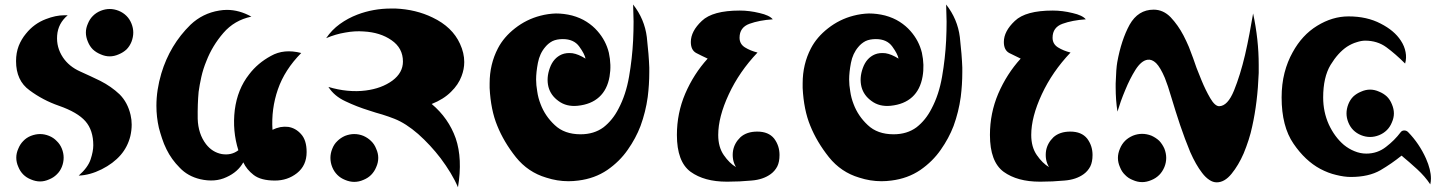

<svg xmlns="http://www.w3.org/2000/svg" viewBox="-20 -793 6283 835"><path d="M253.9 -543Q280.3 -503.9 328.1 -482.4Q376 -460.9 416 -441.4Q463.9 -417 500 -382.8Q535.2 -347.7 547.9 -293Q552.7 -272.5 552.7 -251Q552.7 -226.6 546.9 -201.2Q535.2 -154.3 504.9 -119.1Q472.7 -82 421.9 -56.6Q371.1 -31.2 322.3 -29.3Q362.3 -64.5 374 -99.6Q385.7 -134.8 385.7 -161.1Q385.7 -226.6 351.6 -265.6Q317.4 -304.7 236.3 -333Q166 -357.4 108.4 -400.4Q49.8 -442.4 49.8 -527.3Q49.8 -563.5 61.5 -593.8Q73.2 -623 92.8 -646.5Q127.9 -690.4 179.7 -710Q222.7 -726.6 258.8 -726.6Q266.6 -726.6 274.4 -726.6Q232.4 -691.4 228.5 -638.7Q224.6 -586.9 253.9 -543ZM256.8 -107.4Q256.8 -127 249 -146.5Q241.2 -166 226.6 -179.7Q212.9 -194.3 193.4 -202.1Q173.8 -210 154.3 -210Q134.8 -210 114.3 -202.1Q94.7 -194.3 81.1 -179.7Q67.4 -166 59.6 -146.5Q50.8 -127 50.8 -107.4Q50.8 -86.9 59.6 -67.4Q67.4 -47.9 81.1 -34.2Q94.7 -20.5 114.3 -12.7Q134.8 -3.9 154.3 -3.9Q173.8 -3.9 193.4 -12.7Q212.9 -20.5 226.6 -34.2Q241.2 -47.9 249 -67.4Q256.8 -86.9 256.8 -107.4ZM559.6 -651.4Q559.6 -670.9 551.8 -690.4Q543.9 -710 530.3 -723.6Q515.6 -738.3 496.1 -746.1Q476.6 -753.9 457 -753.9Q437.5 -753.9 418 -746.1Q398.4 -738.3 383.8 -723.6Q370.1 -710 362.3 -690.4Q353.5 -670.9 353.5 -651.4Q353.5 -631.8 362.3 -611.3Q370.1 -591.8 383.8 -578.1Q398.4 -564.5 418 -556.6Q437.5 -547.9 457 -547.9Q476.6 -547.9 496.1 -556.6Q515.6 -564.5 530.3 -578.1Q543.9 -591.8 551.8 -611.3Q559.6 -631.8 559.6 -651.4Z M1038.1 -86.9Q1014.6 -44.9 964.8 -22.5Q915 1 850.6 -13.7Q796.9 -26.4 761.7 -63.5Q725.6 -99.6 704.1 -143.6Q692.4 -167 684.6 -191.4Q676.8 -214.8 670.9 -237.3Q660.2 -284.2 660.2 -333Q660.2 -401.4 681.6 -473.6Q718.8 -597.7 808.6 -685.5Q861.3 -735.4 933.6 -747.1Q950.2 -750 966.8 -750Q1020.5 -750 1073.2 -720.7Q999 -705.1 951.2 -649.4Q903.3 -593.8 877.9 -528.3Q863.3 -493.2 855.5 -458Q847.7 -422.9 843.8 -393.6Q838.9 -341.8 839.8 -276.4Q841.8 -210.9 876 -166Q903.3 -130.9 944.3 -123Q986.3 -116.2 1016.6 -139.6Q990.2 -223.6 1001 -314.5Q1012.7 -405.3 1063.5 -469.7Q1100.6 -518.6 1158.2 -549.8Q1214.8 -582 1290 -562.5Q1217.8 -489.3 1188.5 -404.3Q1159.2 -319.3 1165 -228.5Q1180.7 -236.3 1199.2 -240.2Q1216.8 -243.2 1233.4 -241.2Q1265.6 -236.3 1289.1 -210Q1313.5 -183.6 1313.5 -131.8Q1313.5 -73.2 1271.5 -40Q1230.5 -7.8 1175.8 -7.8Q1114.3 -7.8 1083 -32.2Q1052.7 -55.7 1038.1 -86.9Z M1857.4 -340.8Q1930.7 -279.3 1961.9 -191.4Q1992.2 -102.5 1971.7 21.5Q1959 -8.8 1939.5 -41Q1919.9 -73.2 1896.5 -104.5Q1852.5 -162.1 1798.8 -210Q1745.1 -256.8 1695.3 -276.4Q1670.9 -286.1 1642.6 -294.9Q1614.3 -302.7 1585 -312.5Q1531.2 -329.1 1482.4 -352.5Q1433.6 -375 1408.2 -415Q1450.2 -402.3 1491.2 -398.4Q1533.2 -394.5 1570.3 -399.4Q1639.6 -408.2 1686.5 -442.4Q1732.4 -476.6 1732.4 -525.4Q1732.4 -584 1682.6 -618.2Q1633.8 -652.3 1561.5 -656.2Q1523.4 -659.2 1481.4 -651.4Q1439.5 -644.5 1398.4 -627Q1422.9 -663.1 1458 -688.5Q1493.2 -713.9 1534.2 -729.5Q1603.5 -755.9 1680.7 -755.9Q1690.4 -755.9 1700.2 -755.9Q1789.1 -752 1861.3 -716.8Q1947.3 -675.8 1980.5 -602.5Q1999 -562.5 1999 -523.4Q1999 -492.2 1987.3 -461.9Q1973.6 -424.8 1941.4 -393.6Q1909.2 -361.3 1857.4 -340.8ZM1625 -106.4Q1625 -126 1616.2 -145.5Q1608.4 -166 1593.8 -179.7Q1580.1 -193.4 1560.5 -202.1Q1541 -210 1520.5 -210Q1501 -210 1480.5 -202.1Q1460.9 -193.4 1447.3 -179.7Q1432.6 -166 1424.8 -145.5Q1417 -126 1417 -106.4Q1417 -85.9 1424.8 -66.4Q1432.6 -46.9 1447.3 -32.2Q1460.9 -18.6 1480.5 -10.7Q1501 -2 1520.5 -2Q1541 -2 1560.5 -10.7Q1580.1 -18.6 1593.8 -32.2Q1608.4 -46.9 1616.2 -66.4Q1625 -85.9 1625 -106.4Z M2803.7 -499Q2803.7 -489.3 2803.7 -479.5Q2803.7 -424.8 2796.9 -371.1Q2788.1 -306.6 2765.6 -245.1Q2745.1 -191.4 2710 -141.6Q2674.8 -90.8 2621.1 -53.7Q2566.4 -16.6 2495.1 -7.8Q2473.6 -4.9 2452.1 -4.9Q2403.3 -4.9 2355.5 -20.5Q2276.4 -43.9 2223.6 -109.4Q2170.9 -175.8 2142.6 -246.1Q2114.3 -314.5 2109.4 -410.2Q2109.4 -419.9 2109.4 -430.7Q2109.4 -513.7 2145.5 -583Q2170.9 -631.8 2219.7 -669.9Q2269.5 -709 2330.1 -724.6Q2363.3 -733.4 2397.5 -734.4Q2432.6 -734.4 2467.8 -725.6Q2503.9 -715.8 2531.2 -698.2Q2558.6 -680.7 2578.1 -658.2Q2615.2 -616.2 2627.9 -563.5Q2639.6 -509.8 2630.9 -460Q2621.1 -403.3 2585.9 -371.1Q2550.8 -338.9 2492.2 -333Q2443.4 -328.1 2409.2 -353.5Q2375 -377.9 2365.2 -415Q2355.5 -454.1 2371.1 -497.1Q2386.7 -541 2423.8 -556.6Q2443.4 -564.5 2469.7 -561.5Q2495.1 -557.6 2526.4 -538.1Q2522.5 -558.6 2499 -590.8Q2475.6 -623 2427.7 -623Q2401.4 -623 2382.8 -614.3Q2364.3 -604.5 2351.6 -588.9Q2327.1 -560.5 2319.3 -519.5Q2311.5 -478.5 2311.5 -447.3Q2311.5 -422.9 2316.4 -395.5Q2320.3 -367.2 2331.1 -339.8Q2350.6 -288.1 2392.6 -249Q2434.6 -209 2504.9 -209Q2563.5 -209 2604.5 -239.3Q2644.5 -270.5 2669.9 -320.3Q2702.1 -380.9 2715.8 -460Q2729.5 -539.1 2733.4 -617.2Q2735.4 -660.2 2735.4 -699.2Q2734.4 -739.3 2733.4 -773.4Q2783.2 -710 2793 -631.8Q2801.8 -553.7 2803.7 -499Z M3180.7 -66.4Q3170.9 -83 3168 -100.6Q3165 -119.1 3168 -137.7Q3173.8 -170.9 3200.2 -196.3Q3227.5 -220.7 3273.4 -220.7Q3322.3 -220.7 3346.7 -190.4Q3370.1 -159.2 3370.1 -119.1Q3370.1 -88.9 3360.4 -69.3Q3349.6 -48.8 3332 -36.1Q3298.8 -11.7 3248 -7.8Q3196.3 -2.9 3144.5 -2.9Q3142.6 -2.9 3140.6 -2.9Q3043 -2.9 2983.4 -45.9Q2923.8 -89.8 2923.8 -206.1Q2923.8 -300.8 2960 -385.7Q2997.1 -471.7 3057.6 -538.1Q3032.2 -549.8 3007.8 -562.5Q2984.4 -575.2 2984.4 -610.4Q2984.4 -657.2 3032.2 -702.1Q3079.1 -747.1 3197.3 -747.1Q3239.3 -747.1 3283.2 -736.3Q3326.2 -726.6 3340.8 -709Q3282.2 -705.1 3239.3 -689.5Q3196.3 -673.8 3196.3 -628.9Q3196.3 -601.6 3219.7 -586.9Q3243.2 -572.3 3274.4 -564.5Q3195.3 -481.4 3149.4 -382.8Q3103.5 -284.2 3103.5 -206.1Q3103.5 -153.3 3127.9 -118.2Q3152.3 -83 3180.7 -66.4Z M4165 -499Q4165 -489.3 4165 -479.5Q4165 -424.8 4158.2 -371.1Q4149.4 -306.6 4127 -245.1Q4106.4 -191.4 4071.3 -141.6Q4036.1 -90.8 3982.4 -53.7Q3927.7 -16.6 3856.4 -7.8Q3835 -4.9 3813.5 -4.9Q3764.6 -4.9 3716.8 -20.5Q3637.7 -43.9 3585 -109.4Q3532.2 -175.8 3503.9 -246.1Q3475.6 -314.5 3470.7 -410.2Q3470.7 -419.9 3470.7 -430.7Q3470.7 -513.7 3506.8 -583Q3532.2 -631.8 3581.1 -669.9Q3630.9 -709 3691.4 -724.6Q3724.6 -733.4 3758.8 -734.4Q3793.9 -734.4 3829.1 -725.6Q3865.2 -715.8 3892.6 -698.2Q3919.9 -680.7 3939.5 -658.2Q3976.6 -616.2 3989.3 -563.5Q4001 -509.8 3992.2 -460Q3982.4 -403.3 3947.3 -371.1Q3912.1 -338.9 3853.5 -333Q3804.7 -328.1 3770.5 -353.5Q3736.3 -377.9 3726.6 -415Q3716.8 -454.1 3732.4 -497.1Q3748 -541 3785.2 -556.6Q3804.7 -564.5 3831.1 -561.5Q3856.4 -557.6 3887.7 -538.1Q3883.8 -558.6 3860.4 -590.8Q3836.9 -623 3789.1 -623Q3762.7 -623 3744.1 -614.3Q3725.6 -604.5 3712.9 -588.9Q3688.5 -560.5 3680.7 -519.5Q3672.9 -478.5 3672.9 -447.3Q3672.9 -422.9 3677.7 -395.5Q3681.6 -367.2 3692.4 -339.8Q3711.9 -288.1 3753.9 -249Q3795.9 -209 3866.2 -209Q3924.8 -209 3965.8 -239.3Q4005.9 -270.5 4031.2 -320.3Q4063.5 -380.9 4077.1 -460Q4090.8 -539.1 4094.7 -617.2Q4096.7 -660.2 4096.7 -699.2Q4095.7 -739.3 4094.7 -773.4Q4144.5 -710 4154.3 -631.8Q4163.1 -553.7 4165 -499Z M4542 -66.4Q4532.2 -83 4529.3 -100.6Q4526.4 -119.1 4529.3 -137.7Q4535.2 -170.9 4561.5 -196.3Q4588.9 -220.7 4634.8 -220.7Q4683.6 -220.7 4708 -190.4Q4731.4 -159.2 4731.4 -119.1Q4731.4 -88.9 4721.7 -69.3Q4710.9 -48.8 4693.4 -36.1Q4660.2 -11.7 4609.4 -7.8Q4557.6 -2.9 4505.9 -2.9Q4503.9 -2.9 4502 -2.9Q4404.3 -2.9 4344.7 -45.9Q4285.2 -89.8 4285.2 -206.1Q4285.2 -300.8 4321.3 -385.7Q4358.4 -471.7 4418.9 -538.1Q4393.6 -549.8 4369.1 -562.5Q4345.7 -575.2 4345.7 -610.4Q4345.7 -657.2 4393.6 -702.1Q4440.4 -747.1 4558.6 -747.1Q4600.6 -747.1 4644.5 -736.3Q4687.5 -726.6 4702.1 -709Q4643.6 -705.1 4600.6 -689.5Q4557.6 -673.8 4557.6 -628.9Q4557.6 -601.6 4581.1 -586.9Q4604.5 -572.3 4635.7 -564.5Q4556.6 -481.4 4510.7 -382.8Q4464.8 -284.2 4464.8 -206.1Q4464.8 -153.3 4489.3 -118.2Q4513.7 -83 4542 -66.4Z M4838.9 -522.5Q4856.4 -619.1 4892.6 -685.5Q4929.7 -751 4997.1 -751Q5039.1 -751 5071.3 -717.8Q5103.5 -683.6 5127 -638.7Q5139.6 -614.3 5150.4 -588.9Q5160.2 -563.5 5168.9 -540Q5174.8 -524.4 5183.6 -498Q5193.4 -472.7 5205.1 -444.3Q5222.7 -401.4 5243.2 -366.2Q5263.7 -331.1 5282.2 -331.1Q5319.3 -332 5346.7 -399.4Q5374 -466.8 5394.5 -553.7Q5405.3 -600.6 5414.1 -647.5Q5422.9 -694.3 5429.7 -734.4Q5454.1 -621.1 5454.1 -510.7Q5454.1 -493.2 5454.1 -475.6Q5449.2 -347.7 5425.8 -243.2Q5419.9 -214.8 5410.2 -184.6Q5400.4 -154.3 5388.7 -126Q5366.2 -74.2 5335.9 -37.1Q5305.7 0 5271.5 0Q5254.9 0 5239.3 -10.7Q5222.7 -21.5 5208 -41Q5180.7 -76.2 5156.2 -131.8Q5132.8 -188.5 5112.3 -249Q5091.8 -310.5 5075.2 -366.2Q5058.6 -422.9 5045.9 -454.1Q5026.4 -500 5007.8 -518.6Q4989.3 -536.1 4970.7 -533.2Q4943.4 -529.3 4918 -489.3Q4893.6 -450.2 4874 -402.3Q4863.3 -377 4854.5 -352.5Q4846.7 -327.1 4839.8 -307.6Q4832 -357.4 4832 -413.1Q4832 -420.9 4832 -429.7Q4834 -495.1 4838.9 -522.5ZM5051.8 -106.4Q5051.8 -126 5043.9 -146.5Q5035.2 -166 5021.5 -180.7Q5006.8 -194.3 4987.3 -203.1Q4966.8 -210.9 4947.3 -210.9Q4926.8 -210.9 4907.2 -203.1Q4886.7 -194.3 4873 -180.7Q4858.4 -166 4850.6 -146.5Q4841.8 -126 4841.8 -106.4Q4841.8 -85.9 4850.6 -66.4Q4858.4 -45.9 4873 -32.2Q4886.7 -17.6 4907.2 -9.8Q4926.8 -1 4947.3 -1Q4966.8 -1 4987.3 -9.8Q5006.8 -17.6 5021.5 -32.2Q5035.2 -45.9 5043.9 -66.4Q5051.8 -85.9 5051.8 -106.4Z M6042 -299.8Q6042 -319.3 6033.2 -339.8Q6025.4 -359.4 6011.7 -373Q5997.1 -386.7 5977.5 -394.5Q5958 -403.3 5938.5 -403.3Q5918.9 -403.3 5899.4 -394.5Q5879.9 -386.7 5865.2 -373Q5851.6 -359.4 5843.8 -339.8Q5835.9 -319.3 5835.9 -299.8Q5835.9 -280.3 5843.8 -260.7Q5851.6 -241.2 5865.2 -227.5Q5879.9 -212.9 5899.4 -205.1Q5918.9 -197.3 5938.5 -197.3Q5958 -197.3 5977.5 -205.1Q5997.1 -212.9 6011.7 -227.5Q6025.4 -241.2 6033.2 -260.7Q6042 -280.3 6042 -299.8ZM6200.2 8.8Q6177.7 -25.4 6142.6 -57.6Q6107.4 -89.8 6075.2 -116.2Q6033.2 -82 5983.4 -52.7Q5932.6 -23.4 5854.5 -23.4Q5826.2 -23.4 5791 -32.2Q5756.8 -40 5721.7 -58.6Q5656.2 -93.8 5605.5 -168Q5553.7 -243.2 5553.7 -369.1Q5553.7 -426.8 5566.4 -476.6Q5579.1 -525.4 5601.6 -565.4Q5642.6 -640.6 5708 -680.7Q5774.4 -721.7 5844.7 -721.7Q5924.8 -721.7 5984.4 -690.4Q6043.9 -660.2 6072.3 -616.2Q6087.9 -592.8 6092.8 -566.4Q6097.7 -541 6090.8 -516.6Q6048.8 -558.6 6008.8 -587.9Q5969.7 -616.2 5917 -616.2Q5900.4 -616.2 5879.9 -609.4Q5859.4 -603.5 5837.9 -589.8Q5798.8 -563.5 5766.6 -510.7Q5734.4 -457 5734.4 -369.1Q5734.4 -306.6 5758.8 -252Q5784.2 -197.3 5824.2 -163.1Q5845.7 -145.5 5870.1 -135.7Q5895.5 -125 5921.9 -125Q5970.7 -125 6007.8 -154.3Q6044.9 -182.6 6071.3 -217.8Q6077.1 -225.6 6086.9 -225.6Q6096.7 -225.6 6103.5 -218.8Q6152.3 -168.9 6181.6 -103.5Q6203.1 -54.7 6203.1 -16.6Q6203.1 -3.9 6200.2 8.8Z"/></svg>

Font: MahoPreGreeks
Style: Regular
Weight: 400
Designer: ABC, Toei Animation
Foundry: Ishotihadus
Version: Version 1.00